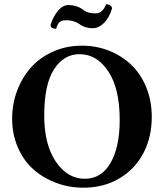

<svg xmlns="http://www.w3.org/2000/svg" viewBox="-20 -873 770 903"><path d="M354 -618.2Q280.3 -618.2 234.1 -547.1Q188 -476.1 188 -330.1Q188 -192.9 242.7 -112.5Q297.4 -32.2 378.9 -32.2Q457 -32.2 500 -106.9Q543 -181.6 543 -309.1Q543 -456.1 489.5 -537.1Q436 -618.2 354 -618.2ZM693.8 -323.2Q693.8 -228 654.1 -152.3Q614.3 -76.7 540.5 -33.4Q466.8 9.8 372.1 9.8Q305.2 9.8 244.6 -12.7Q184.1 -35.2 137.9 -75.7Q91.8 -116.2 64.5 -178.5Q37.1 -240.7 37.1 -314.9Q37.1 -383.8 60.5 -446.3Q84 -508.8 125.7 -555.7Q167.5 -602.5 229.7 -630.4Q292 -658.2 365.2 -658.2Q433.1 -658.2 492.9 -634.5Q552.7 -610.8 597.4 -568.1Q642.1 -525.4 668 -461.9Q693.8 -398.4 693.8 -323.2ZM430.2 -810.1Q462.4 -810.1 479 -853Q490.2 -853 498.5 -847.4Q506.8 -841.8 506.8 -833Q494.1 -790 469.2 -765.1Q444.3 -740.2 416 -740.2Q378.9 -740.2 351.1 -761.2Q325.7 -777.8 293 -777.8Q283.2 -777.8 277.3 -776.9Q271.5 -775.9 264.6 -772.2Q257.8 -768.6 252.9 -760Q248 -751.5 244.1 -737.8Q217.8 -737.8 217.8 -755.9Q230.5 -795.9 252.9 -822.5Q275.4 -849.1 300.8 -849.1Q344.2 -849.1 375 -824.2Q393.1 -810.1 430.2 -810.1Z"/></svg>

Font: Common Serif
Style: Bold
Weight: 700
Designer: Philipp H. Poll, Khaled Hosny
Foundry: Stefan Peev, Context Ltd.
Version: Version 1.026